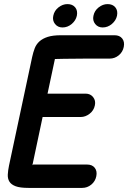

<svg xmlns="http://www.w3.org/2000/svg" viewBox="-20 -906 625 937"><path d="M539 -734Q564 -734 576.5 -718Q589 -702 584 -677Q579 -652 559.5 -636Q540 -620 515 -620H399Q325 -620 292 -619Q259 -618 248 -618L212 -449H398Q421 -449 434.5 -432Q448 -415 443 -392Q438 -367 417.5 -351Q397 -335 374 -335H188L138 -99Q140 -103 143 -103H405Q430 -103 442.5 -87Q455 -71 450 -46Q445 -21 425.5 -5Q406 11 381 11H119Q78 11 56.5 3Q35 -5 26 -19.5Q17 -34 18 -54Q19 -74 24 -98L137 -628Q142 -651 149.5 -670.5Q157 -690 172.5 -704Q188 -718 213 -726Q238 -734 277 -734ZM285 -772Q262 -772 248.5 -789Q235 -806 240 -829Q245 -854 265.5 -870Q286 -886 309 -886Q334 -886 347 -870Q360 -854 355 -829Q350 -806 330 -789Q310 -772 285 -772ZM481 -772Q458 -772 444.5 -789Q431 -806 436 -829Q441 -854 461.5 -870Q482 -886 505 -886Q530 -886 543 -870Q556 -854 551 -829Q546 -806 526 -789Q506 -772 481 -772Z"/></svg>

Font: VDS
Style: Bold Italic
Weight: 700
Designer: artmaker
Foundry: artmaker
Version: Version 1.000 2009 initial release